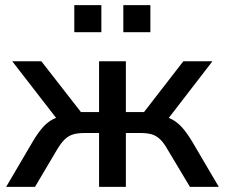

<svg xmlns="http://www.w3.org/2000/svg" viewBox="-20 -732 880 752"><path d="M4 0 108 -177Q128 -211 147 -232.5Q166 -254 187.5 -265Q209 -276 238 -279L217 -248L28 -492H142L297 -293H368V-492H473V-293H544L698 -492H812L624 -248L602 -279Q631 -276 652.5 -265Q674 -254 693 -233Q712 -212 733 -177L837 0H724L636 -147Q622 -172 607.5 -186Q593 -200 575.5 -205.5Q558 -211 531 -211H473V0H368V-211H310Q284 -211 266 -205.5Q248 -200 233.5 -186Q219 -172 204 -147L117 0ZM463 -606V-712H569V-606ZM271 -606V-712H377V-606Z"/></svg>

Font: NunitoSans_10ptSemiBold
Style: Regular
Weight: 600
Designer: Vernon Adams
Foundry: Vernon Adams
Version: Version 3.101;gftools[0.9.27]